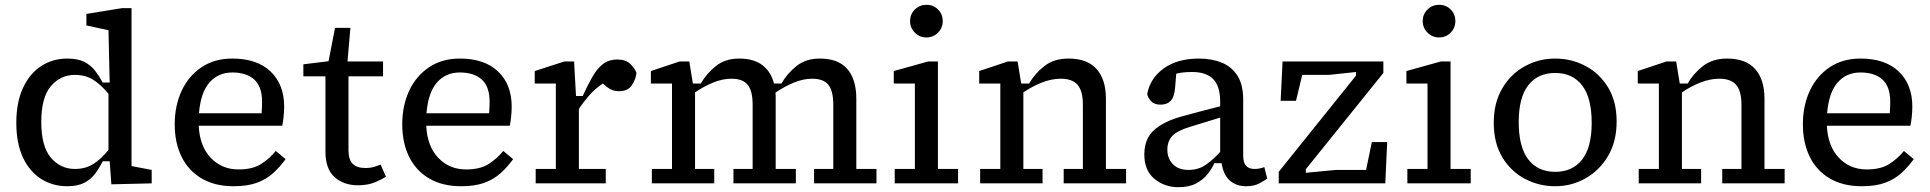

<svg xmlns="http://www.w3.org/2000/svg" viewBox="-20 -764 8040 800"><path d="M152 -256Q152 -154 192 -107Q232 -60 292 -60Q336 -60 368.5 -80.5Q401 -101 432 -139V-373Q401 -411 368.5 -431.5Q336 -452 292 -452Q232 -452 192 -405Q152 -358 152 -256ZM444 4 437 -92H408Q394 -64 376.5 -40.5Q359 -17 331.5 -2.5Q304 12 260 12Q200 12 152 -18Q104 -48 76 -107Q48 -166 48 -252Q48 -338 76 -398Q104 -458 152 -489Q200 -520 260 -520Q304 -520 331.5 -506Q359 -492 376.5 -469Q394 -446 408 -420H437L432 -638L340 -658V-706L488 -730H528V-72L612 -56V0Z M948 -462Q889 -462 852.5 -420Q816 -378 809 -292H1070Q1071 -306 1071.5 -317Q1072 -328 1072 -340Q1072 -403 1039.5 -432.5Q1007 -462 948 -462ZM954 12Q875 12 820 -20.5Q765 -53 736.5 -111Q708 -169 708 -246Q708 -324 737 -386Q766 -448 820 -484Q874 -520 948 -520Q1051 -520 1107.5 -466Q1164 -412 1164 -320Q1164 -299 1161.5 -276Q1159 -253 1156 -240H808Q812 -155 858 -106.5Q904 -58 974 -58Q1033 -58 1068.5 -81Q1104 -104 1129 -135L1170 -101Q1147 -69 1118.5 -43Q1090 -17 1050.5 -2.5Q1011 12 954 12Z M1472 8Q1412 8 1374 -26Q1336 -60 1336 -132V-446H1244V-496L1349 -509L1376 -648H1440L1428 -508H1576V-446H1432V-140Q1432 -98 1450 -81Q1468 -64 1502 -64Q1523 -64 1539.5 -69Q1556 -74 1566 -78L1588 -28Q1576 -19 1545 -5.5Q1514 8 1472 8Z M1896 -462Q1837 -462 1800.5 -420Q1764 -378 1757 -292H2018Q2019 -306 2019.5 -317Q2020 -328 2020 -340Q2020 -403 1987.5 -432.5Q1955 -462 1896 -462ZM1902 12Q1823 12 1768 -20.5Q1713 -53 1684.5 -111Q1656 -169 1656 -246Q1656 -324 1685 -386Q1714 -448 1768 -484Q1822 -520 1896 -520Q1999 -520 2055.5 -466Q2112 -412 2112 -320Q2112 -299 2109.5 -276Q2107 -253 2104 -240H1756Q1760 -155 1806 -106.5Q1852 -58 1922 -58Q1981 -58 2016.5 -81Q2052 -104 2077 -135L2118 -101Q2095 -69 2066.5 -43Q2038 -17 1998.5 -2.5Q1959 12 1902 12Z M2212 0V-60H2296V-416H2208V-468L2332 -508H2372L2380 -364H2408Q2428 -408 2447.5 -442.5Q2467 -477 2491.5 -496.5Q2516 -516 2552 -516Q2588 -516 2607 -497Q2626 -478 2632 -460Q2629 -433 2612.5 -408.5Q2596 -384 2560 -384Q2536 -384 2520 -394Q2504 -404 2492 -416Q2460 -395 2435.5 -367Q2411 -339 2392 -310V-60H2504V0Z M2696 0V-60H2780V-416H2692V-468L2812 -508H2852L2867 -416H2900Q2924 -458 2963 -489Q3002 -520 3060 -520Q3120 -520 3156 -493Q3192 -466 3205 -416H3236Q3260 -458 3299 -489Q3338 -520 3396 -520Q3473 -520 3510.5 -476.5Q3548 -433 3548 -352V-60H3632V0H3372V-60H3452V-328Q3452 -385 3431.5 -410.5Q3411 -436 3364 -436Q3327 -436 3288 -420Q3249 -404 3211 -378Q3212 -372 3212 -365.5Q3212 -359 3212 -352V-60H3296V0H3036V-60H3116V-328Q3116 -385 3095.5 -410.5Q3075 -436 3028 -436Q2991 -436 2952.5 -420.5Q2914 -405 2876 -379V-60H2956V0Z M3708 0V-60H3792V-416H3704V-468L3848 -508H3888V-60H3972V0ZM3840 -608Q3812 -608 3792 -628Q3772 -648 3772 -676Q3772 -705 3792 -724.5Q3812 -744 3840 -744Q3869 -744 3888.5 -724.5Q3908 -705 3908 -676Q3908 -648 3888.5 -628Q3869 -608 3840 -608Z M4064 0V-60H4148V-416H4060V-468L4180 -508H4220L4235 -416H4268Q4292 -458 4332 -489Q4372 -520 4432 -520Q4510 -520 4549 -476.5Q4588 -433 4588 -352V-60H4672V0H4412V-60H4492V-328Q4492 -385 4470 -410.5Q4448 -436 4400 -436Q4362 -436 4322 -420.5Q4282 -405 4244 -379V-60H4324V0Z M5172 12Q5132 12 5105 -11Q5078 -34 5070 -84H5040Q5030 -62 5012 -39Q4994 -16 4964.5 0Q4935 16 4890 16Q4832 16 4790 -19Q4748 -54 4748 -120Q4748 -186 4789 -222.5Q4830 -259 4908 -280Q4947 -291 4986 -301Q5025 -311 5064 -321V-340Q5064 -406 5034.5 -435Q5005 -464 4948 -464Q4908 -464 4881 -457L4876 -396Q4873 -360 4858 -344Q4843 -328 4816 -328Q4789 -328 4776 -342.5Q4763 -357 4760 -372Q4772 -438 4829 -479Q4886 -520 4976 -520Q5028 -520 5069.5 -503.5Q5111 -487 5135.5 -449.5Q5160 -412 5160 -348V-116Q5160 -86 5172 -73Q5184 -60 5208 -60Q5220 -60 5230.5 -62.5Q5241 -65 5248 -68L5260 -20Q5248 -11 5226.5 0.5Q5205 12 5172 12ZM4844 -140Q4844 -104 4867 -80Q4890 -56 4932 -56Q4974 -56 5005 -78Q5036 -100 5064 -131V-274L4940 -236Q4886 -220 4865 -198Q4844 -176 4844 -140Z M5308 0V-48L5630 -449V-464L5518 -452H5406L5380 -344H5316L5324 -508H5744V-460L5421 -59V-44L5546 -56H5672L5696 -172H5760L5752 0Z M5844 0V-60H5928V-416H5840V-468L5984 -508H6024V-60H6108V0ZM5976 -608Q5948 -608 5928 -628Q5908 -648 5908 -676Q5908 -705 5928 -724.5Q5948 -744 5976 -744Q6005 -744 6024.5 -724.5Q6044 -705 6044 -676Q6044 -648 6024.5 -628Q6005 -608 5976 -608Z M6460 12Q6392 12 6333.5 -19Q6275 -50 6239.5 -109Q6204 -168 6204 -252Q6204 -336 6239.5 -396Q6275 -456 6333.5 -488Q6392 -520 6460 -520Q6528 -520 6586.5 -489Q6645 -458 6680.5 -399.5Q6716 -341 6716 -258Q6716 -175 6680.5 -114.5Q6645 -54 6586.5 -21Q6528 12 6460 12ZM6460 -48Q6532 -48 6572 -99Q6612 -150 6612 -252Q6612 -357 6572 -408.5Q6532 -460 6460 -460Q6388 -460 6348 -409Q6308 -358 6308 -256Q6308 -151 6348 -99.5Q6388 -48 6460 -48Z M6808 0V-60H6892V-416H6804V-468L6924 -508H6964L6979 -416H7012Q7036 -458 7076 -489Q7116 -520 7176 -520Q7254 -520 7293 -476.5Q7332 -433 7332 -352V-60H7416V0H7156V-60H7236V-328Q7236 -385 7214 -410.5Q7192 -436 7144 -436Q7106 -436 7066 -420.5Q7026 -405 6988 -379V-60H7068V0Z M7732 -462Q7673 -462 7636.5 -420Q7600 -378 7593 -292H7854Q7855 -306 7855.5 -317Q7856 -328 7856 -340Q7856 -403 7823.5 -432.5Q7791 -462 7732 -462ZM7738 12Q7659 12 7604 -20.5Q7549 -53 7520.5 -111Q7492 -169 7492 -246Q7492 -324 7521 -386Q7550 -448 7604 -484Q7658 -520 7732 -520Q7835 -520 7891.5 -466Q7948 -412 7948 -320Q7948 -299 7945.5 -276Q7943 -253 7940 -240H7592Q7596 -155 7642 -106.5Q7688 -58 7758 -58Q7817 -58 7852.5 -81Q7888 -104 7913 -135L7954 -101Q7931 -69 7902.5 -43Q7874 -17 7834.5 -2.5Q7795 12 7738 12Z"/></svg>

Font: Source Serif 4 Caption
Style: Regular
Weight: 400
Designer: Frank Grießhammer
Foundry: Adobe Systems Incorporated
Version: Version 4.004;hotconv 1.0.117;makeotfexe 2.5.65602